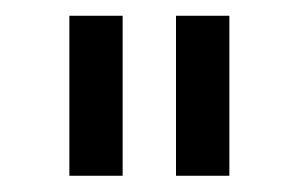

<svg xmlns="http://www.w3.org/2000/svg" viewBox="-20 -953 373 240"><path d="M66.7 -733.3V-933.3H133.3V-733.3ZM266.7 -733.3H200V-933.3H266.7Z"/></svg>

Font: Galmuri14 Regular
Style: Regular
Weight: 400
Designer: Lee Minseo (quiple)
Version: Version 2.399;hotconv 1.1.1;makeotfexe 2.6.0 DEVELOPMENT